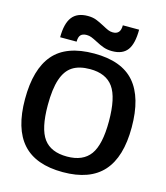

<svg xmlns="http://www.w3.org/2000/svg" viewBox="-126 -949 914 1059"><g transform="rotate(15 331.5 -419.0)"><path d="M244 -853Q271 -853 291 -845.5Q311 -838 339 -823Q359 -812 372 -806.5Q385 -801 399 -801Q421 -801 432 -813.5Q443 -826 443 -853H536Q536 -773 509 -736.5Q482 -700 422 -700Q395 -700 373.5 -707.5Q352 -715 326 -729Q305 -740 292 -745Q279 -750 265 -750Q242 -750 231 -738.5Q220 -727 220 -700H126Q126 -778 154.5 -815.5Q183 -853 244 -853ZM27 -321Q27 -492 100 -577Q173 -662 332 -662Q489 -662 562.5 -577Q636 -492 636 -321Q636 -152 561 -68.5Q486 15 332 15Q177 15 102 -68.5Q27 -152 27 -321ZM506 -321Q506 -457 464.5 -515Q423 -573 332 -573Q270 -573 232 -548.5Q194 -524 175.5 -468.5Q157 -413 157 -321Q157 -187 198.5 -130.5Q240 -74 332 -74Q423 -74 464.5 -131Q506 -188 506 -321Z"/></g></svg>

Font: Pridi Medium
Style: Regular
Weight: 500
Designer: Katatrad Team
Foundry: CadsonDemak
Version: Version 1.001